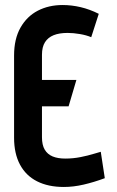

<svg xmlns="http://www.w3.org/2000/svg" viewBox="-20 -732 464 764"><path d="M93 -309H253L284 -414H93ZM343 -584 373 -677Q337 -695 301 -703.5Q265 -712 229 -712Q174 -712 130.5 -689.5Q87 -667 61.5 -622Q36 -577 36 -511V-184Q36 -121 59.5 -77Q83 -33 127.5 -10.5Q172 12 234 12Q272 12 313 2.5Q354 -7 397 -23L381 -128Q376 -127 353.5 -120Q331 -113 301 -107Q271 -101 240 -101Q210 -101 189.5 -109.5Q169 -118 158 -136.5Q147 -155 147 -186V-514Q147 -545 159 -564Q171 -583 193.5 -592Q216 -601 249 -601Q272 -601 298 -596.5Q324 -592 343 -584Z"/></svg>

Font: Advent Pro
Style: Regular
Weight: 400
Designer: VivaRado, Andreas Kalpakidis
Foundry: VivaRado, Andreas Kalpakidis
Version: Version 3.000